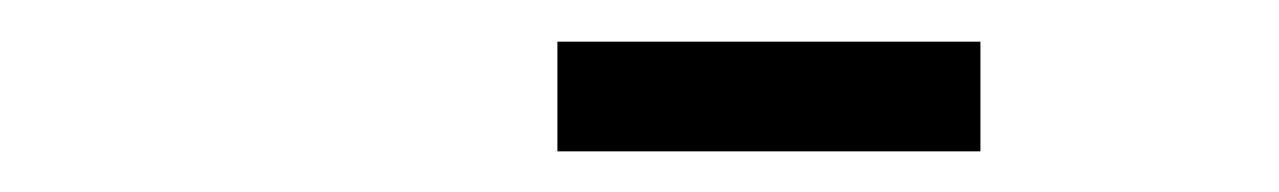

<svg xmlns="http://www.w3.org/2000/svg" viewBox="-20 -330 626 94"><path d="M252.9 -309.6H460V-255.9H252.9Z"/></svg>

Font: Thabit-Oblique
Style: Oblique
Weight: 500
Designer: Regenerated by Nadim Shaikli
Foundry: MAK Alagha
Version: 0.01